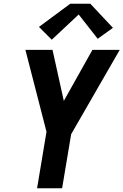

<svg xmlns="http://www.w3.org/2000/svg" viewBox="-20 -1000 656 1020"><path d="M177 0 227 -300 115 -735H259L319 -464L471 -735H616L358 -287L310 0ZM255 -789 187 -857 353 -980H460L580 -852L499 -794L398 -923Z"/></svg>

Font: Iosevka SS04 XBd Ex Obl
Style: Regular
Weight: 800
Width: 7
Italic angle: -9°
Monospace: yes
Designer: Belleve Invis
Foundry: Belleve Invis
Version: Version 19.0.0; ttfautohint (v1.8.4)